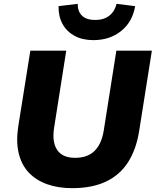

<svg xmlns="http://www.w3.org/2000/svg" viewBox="-20 -969 811 1000"><path d="M356 11Q283 11 225.5 -9.5Q168 -30 130 -70Q92 -110 77.5 -170.5Q63 -231 75 -310L138 -705H325L262 -305Q250 -230 277.5 -188.5Q305 -147 371 -147Q435 -147 471.5 -182Q508 -217 520 -287L586 -705H771L705 -288Q690 -192 647.5 -125Q605 -58 532.5 -23.5Q460 11 356 11ZM466 -760Q409 -760 368 -782.5Q327 -805 305.5 -844.5Q284 -884 285 -937L385 -949Q384 -910 407 -887.5Q430 -865 476 -865Q521 -865 549.5 -887.5Q578 -910 587 -949L684 -937Q670 -855 611 -807.5Q552 -760 466 -760Z"/></svg>

Font: Nunito Sans 10pt Black
Style: Italic
Weight: 900
Italic angle: -9°
Designer: Vernon Adams
Foundry: Vernon Adams
Version: Version 3.101;gftools[0.9.27]